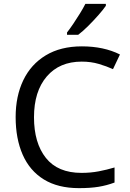

<svg xmlns="http://www.w3.org/2000/svg" viewBox="-20 -964 672 994"><path d="M403 -645Q288 -645 222 -568Q156 -491 156 -357Q156 -224 217.5 -146.5Q279 -69 402 -69Q449 -69 491 -77Q533 -85 573 -97V-19Q533 -4 490.5 3Q448 10 389 10Q280 10 207 -35Q134 -80 97.5 -163Q61 -246 61 -358Q61 -466 100.5 -548.5Q140 -631 217 -677.5Q294 -724 404 -724Q517 -724 601 -682L565 -606Q532 -621 491.5 -633Q451 -645 403 -645ZM528 -934Q516 -916 491 -887.5Q466 -859 437.5 -830.5Q409 -802 385 -784H327V-796Q342 -815 359.5 -841Q377 -867 394 -894.5Q411 -922 422 -944H528Z"/></svg>

Font: Noto Sans Limbu
Style: Regular
Weight: 400
Designer: Monotype Design Team
Foundry: Monotype Imaging Inc.
Version: Version 2.004; ttfautohint (v1.8.4.7-5d5b)